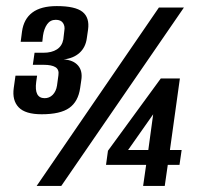

<svg xmlns="http://www.w3.org/2000/svg" viewBox="-20 -614 653 634"><path d="M117.6 -236.7Q63.6 -236.7 41.7 -259.6Q19.7 -282.5 25.4 -323.6L31.1 -364.1H102.5L99.5 -343.1Q92.6 -290.4 126.8 -289.8Q142.7 -289.5 154 -300.8Q165.2 -312.2 168.2 -331.2L172.9 -365.6Q175.8 -384.4 163.1 -392.2Q150.4 -400 124.3 -400H88.4L94.1 -439.8H123.2Q150.7 -439.8 167.9 -450.9Q185.1 -462 189.1 -484L192.5 -513.2Q195.1 -527.3 188.1 -538Q181.1 -548.6 164.2 -548.6Q146 -548.6 135.7 -534Q125.4 -519.5 122 -496.5L119.7 -476H48.3L52.7 -509.9Q58.4 -551.3 86.8 -572.6Q115.2 -593.9 167.6 -593.9Q228.5 -593.9 252.5 -574.8Q276.4 -555.7 270.7 -515.6L266.7 -488Q262.7 -457.7 242.7 -439.6Q222.7 -421.4 190.2 -417.8Q221.9 -415.9 237.6 -397.8Q253.4 -379.7 248.4 -349L244.7 -323.6Q238.3 -278.5 208.7 -257.6Q179.1 -236.7 117.6 -236.7ZM101 0 504.7 -589.1H587.3L182.3 0ZM452.6 0 462.6 -69.6H330.1L336.5 -116.2L511 -355H574L541.1 -118.6H579.8L572.7 -69.6H534L524 0ZM402.9 -118.6H469.7L485.8 -236.6Z"/></svg>

Font: Alumni Sans Thin
Style: Italic
Weight: 100
Italic angle: -8°
Designer: Robert E. Leuschke
Foundry: Robert E. Leuschke
Version: Version 1.016